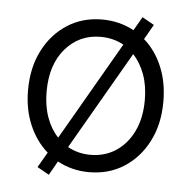

<svg xmlns="http://www.w3.org/2000/svg" viewBox="-44 -554 627 629"><g transform="rotate(5 269.5 -239.5)"><path d="M269 11Q213 11 165 -15L139 31L100 9L129 -41Q91 -74 69 -125Q47 -176 47 -240Q47 -314 76 -370.5Q105 -427 155 -459Q205 -491 269 -491Q326 -491 374 -465L400 -510L439 -488L411 -439Q449 -406 470.5 -355Q492 -304 492 -240Q492 -166 463 -109.5Q434 -53 384 -21Q334 11 269 11ZM159 -93 345 -415Q311 -434 269 -434Q199 -434 153.5 -381.5Q108 -329 108 -240Q108 -193 121.5 -155.5Q135 -118 159 -93ZM269 -46Q316 -46 352.5 -70Q389 -94 410 -137.5Q431 -181 431 -240Q431 -287 417.5 -324Q404 -361 380 -387L194 -65Q228 -46 269 -46Z"/></g></svg>

Font: Zen Kaku Gothic New
Style: Regular
Weight: 400
Designer: Yoshimichi Ohira
Foundry: Positype
Version: Version 1.001